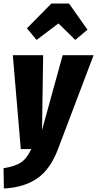

<svg xmlns="http://www.w3.org/2000/svg" viewBox="-45 -847 552 1091"><path d="M163.1 -620.1 107.9 -686 247.1 -827.1H347.2L452.1 -678.2L382.8 -620.1L287.1 -713.9ZM486.8 -533.2 284.2 1Q241.2 115.2 166.5 166.7Q91.8 218.3 -22.9 224.1L-24.9 108.9Q40.5 98.6 74.2 76.2Q107.9 53.7 132.8 0H73.2L27.8 -533.2H200.2L193.8 -107.9L311 -533.2Z"/></svg>

Font: Fira Sans Compressed ExtraBold
Style: Italic
Weight: 800
Width: 3
Italic angle: -8°
Designer: Carrois Corporate & Edenspiekermann AG
Foundry: Carrois Corporate GbR & Edenspiekermann AG
Version: Version 4.203;PS 004.203;hotconv 1.0.88;makeotf.lib2.5.64775